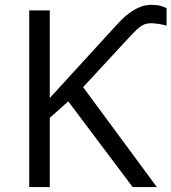

<svg xmlns="http://www.w3.org/2000/svg" viewBox="-20 -756 693 776"><path d="M613.8 0H516.1L255.9 -346.2L181.2 -279.8V0H98.1V-713.9H181.2V-359.9L447.3 -650.9Q456.5 -661.1 470.9 -675.8Q485.4 -690.4 503.7 -703.9Q522 -717.3 543.9 -726.8Q565.9 -736.3 590.8 -736.3Q613.8 -736.3 627 -732.9Q640.1 -729.5 653.3 -723.1V-652.3Q636.2 -657.2 619.1 -659.7Q602.1 -662.1 589.4 -662.1Q576.2 -662.1 565.9 -658.4Q555.7 -654.8 544.9 -646.7Q534.2 -638.7 521.7 -625.5Q509.3 -612.3 491.7 -593.8L315.9 -403.8Z"/></svg>

Font: Zoram GWebM
Style: Regular
Weight: 400
Foundry: Ascender Corporation
Version: Version 1.000